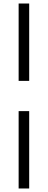

<svg xmlns="http://www.w3.org/2000/svg" viewBox="-20 -826 272 1092"><path d="M86 -366V-806H146V-366ZM86 246V-194H146V246Z"/></svg>

Font: Space Grotesk Light Light
Style: Regular
Weight: 300
Version: Version 2.000